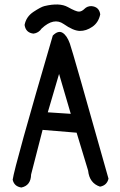

<svg xmlns="http://www.w3.org/2000/svg" viewBox="-20 -838 540 865"><path d="M179.7 -810.5Q248 -827.1 285.6 -806.2Q323.2 -785.2 335.9 -785.6Q348.6 -786.1 360.8 -798.3Q373 -810.5 391.6 -810.5Q426.8 -807.6 431.6 -773.4Q423.8 -736.3 396 -717.3Q368.2 -698.2 339.4 -698.7Q310.5 -699.2 266.6 -730Q222.7 -760.7 168 -710Q154.3 -689.5 130.9 -686.5Q95.7 -690.4 90.8 -725.6Q97.7 -762.7 130.9 -784.7Q164.1 -806.6 179.7 -810.5ZM217.8 -677.7Q242.2 -702.1 261.7 -690.4Q281.2 -678.7 294.4 -642.6Q307.6 -606.4 468.8 -33.2Q461.9 -2.9 430.7 2.9Q382.8 -12.7 377 -69.3L325.2 -240.2L171.9 -252.9L120.1 -51.8Q119.1 -2 76.2 6.8Q43.9 2 37.1 -28.3Q45.9 -90.8 217.8 -677.7ZM246.1 -504.9 195.3 -332 298.8 -325.2Z"/></svg>

Font: JasonHandwriting2
Style: Regular
Weight: 400
Version: Version 1.05.10